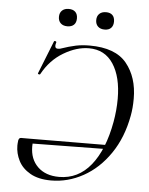

<svg xmlns="http://www.w3.org/2000/svg" viewBox="-56 -845 703 903"><g transform="rotate(5 295.5 -393.5)"><path d="M47 -138Q47 -147 49 -163Q51 -170 54 -172.5Q57 -175 62 -175H120Q117 -157 117 -140Q117 -80 154 -44Q191 -8 255 -8Q345 -8 404.5 -81.5Q464 -155 488 -288Q498 -344 498 -398Q498 -501 458 -562Q418 -623 343 -623Q285 -623 223.5 -586.5Q162 -550 125 -482Q124 -480 121 -480Q118 -480 115.5 -481.5Q113 -483 114 -485L176 -641Q177 -643 180 -643Q183 -643 185.5 -641Q188 -639 187 -637Q184 -628 184 -621Q184 -608 197 -608Q203 -608 207 -609Q251 -624 280.5 -630Q310 -636 345 -636Q467 -636 520 -571Q573 -506 573 -405Q573 -360 566 -324Q547 -220 495 -144Q443 -68 370.5 -28Q298 12 219 12Q159 12 120.5 -10Q82 -32 64.5 -66.5Q47 -101 47 -138ZM98 -175 482 -177 480 -158 94 -153ZM189 -758Q189 -777 200.5 -788Q212 -799 232 -799Q252 -799 263 -788.5Q274 -778 274 -758Q274 -738 263 -727.5Q252 -717 232 -717Q212 -717 200.5 -728Q189 -739 189 -758ZM365 -758Q365 -777 376.5 -788Q388 -799 408 -799Q428 -799 438.5 -788.5Q449 -778 449 -758Q449 -739 438.5 -728Q428 -717 408 -717Q388 -717 376.5 -728Q365 -739 365 -758Z"/></g></svg>

Font: Cormorant Garamond
Style: Italic
Weight: 400
Italic angle: -10°
Designer: Christian Thalmann (Catharsis Fonts)
Foundry: Catharsis Fonts
Version: Version 4.000